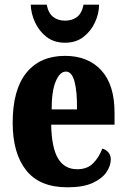

<svg xmlns="http://www.w3.org/2000/svg" viewBox="-20 -788 539 818"><path d="M267 10Q149 10 91.5 -62.5Q34 -135 34 -265Q34 -406 92.5 -478Q151 -550 257 -550Q355 -550 411.5 -488.5Q468 -427 468 -308V-257H198Q200 -158 227.5 -112.5Q255 -67 309 -67Q352 -67 377 -92.5Q402 -118 416 -155Q431 -151 441.5 -139Q452 -127 452 -109Q452 -82 433.5 -54.5Q415 -27 374.5 -8.5Q334 10 267 10ZM308 -322Q309 -398 297.5 -440.5Q286 -483 261 -483Q235 -483 217.5 -441.5Q200 -400 200 -322ZM257 -606Q210 -606 178 -631Q146 -656 129 -693.5Q112 -731 111 -768H179Q186 -732 206.5 -716Q227 -700 257 -700Q288 -700 308.5 -716Q329 -732 336 -768H402Q402 -731 385 -693.5Q368 -656 336 -631Q304 -606 257 -606Z"/></svg>

Font: Noto Serif ExtraCondensed Black
Style: Regular
Weight: 900
Width: 2
Designer: Monotype Design Team
Foundry: Monotype Imaging Inc.
Version: Version 2.015; ttfautohint (v1.8.4.7-5d5b)